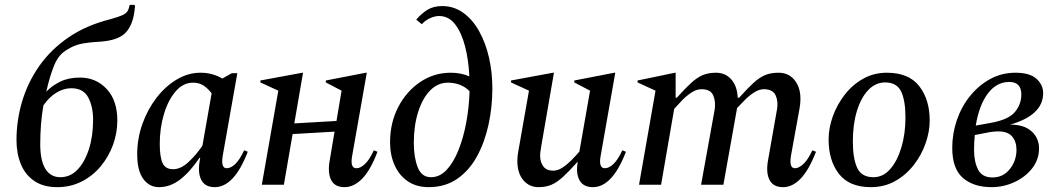

<svg xmlns="http://www.w3.org/2000/svg" viewBox="-20 -762 4370 792"><path d="M515 -742H534L537 -738L535 -719Q528 -658 497.5 -626.5Q467 -595 392 -590Q340 -587 311.5 -580.5Q283 -574 257 -557Q222 -538 203.5 -492.5Q185 -447 171 -384Q195 -409 229 -425.5Q263 -442 310 -442Q376 -442 420 -395Q464 -348 464 -265Q464 -213 446 -164Q428 -115 395 -75.5Q362 -36 316.5 -13Q271 10 216 10Q159 10 121.5 -15.5Q84 -41 66 -85Q48 -129 48 -184Q48 -266 71.5 -344.5Q95 -423 142.5 -490.5Q190 -558 263 -608Q336 -658 436 -683Q468 -692 484 -699Q500 -706 506 -716Q512 -726 515 -742ZM146 -168Q146 -99 167.5 -65Q189 -31 229 -31Q270 -31 300 -62.5Q330 -94 347 -147.5Q364 -201 364 -268Q364 -322 344 -360Q324 -398 274 -398Q243 -398 213 -380Q183 -362 159 -327Q152 -287 149 -247Q146 -207 146 -168Z M636 10Q596 10 571 -24Q546 -58 546 -126Q546 -191 567.5 -251Q589 -311 625.5 -358.5Q662 -406 709 -434Q756 -462 807 -462Q833 -462 856 -455.5Q879 -449 897 -438L936 -460H959L899 -121Q890 -68 915 -68Q932 -68 950.5 -85.5Q969 -103 987 -142L1002 -136Q973 -61 939 -25.5Q905 10 866 10Q826 10 810.5 -19.5Q795 -49 804 -100L806 -111H803Q764 -53 723 -21.5Q682 10 636 10ZM639 -169Q639 -115 650.5 -89.5Q662 -64 694 -64Q726 -64 758 -94Q790 -124 815 -161L853 -377Q837 -398 819 -409.5Q801 -421 776 -421Q735 -421 704 -384.5Q673 -348 656 -290.5Q639 -233 639 -169Z M1060 0 1128 -388 1054 -422V-430L1227 -462H1230L1194 -253L1368 -263L1389 -388L1324 -422V-430L1489 -462H1493L1433 -121Q1423 -68 1450 -68Q1467 -68 1485.5 -85.5Q1504 -103 1522 -142L1537 -136Q1509 -61 1474.5 -25.5Q1440 10 1401 10Q1361 10 1346 -19.5Q1331 -49 1340 -100L1360 -219L1187 -209L1151 0Z M1748 10Q1698 10 1662.5 -14Q1627 -38 1608 -80Q1589 -122 1589 -175Q1589 -255 1622.5 -320Q1656 -385 1713 -423.5Q1770 -462 1839 -462Q1862 -462 1881 -458Q1900 -454 1916 -447Q1913 -514 1898.5 -570.5Q1884 -627 1857.5 -661.5Q1831 -696 1791 -696Q1774 -696 1754 -687Q1734 -678 1720 -662L1697 -681Q1718 -706 1743 -721.5Q1768 -737 1804 -737Q1852 -737 1890.5 -709.5Q1929 -682 1956 -634Q1983 -586 1997 -525Q2011 -464 2011 -398Q2011 -320 1995 -247Q1979 -174 1947 -116Q1915 -58 1865.5 -24Q1816 10 1748 10ZM1687 -173Q1687 -113 1703 -72Q1719 -31 1758 -31Q1794 -31 1822.5 -61.5Q1851 -92 1871.5 -143.5Q1892 -195 1903.5 -258Q1915 -321 1917 -386Q1882 -421 1827 -421Q1786 -421 1754.5 -389Q1723 -357 1705 -300.5Q1687 -244 1687 -173Z M2201 10Q2163 10 2138.5 -19Q2114 -48 2114 -99Q2114 -108 2115 -118Q2116 -128 2118 -138L2162 -388L2088 -422V-430L2261 -462H2265L2212 -155Q2208 -131 2208 -120Q2208 -94 2221 -76Q2234 -58 2262 -58Q2281 -58 2300 -70.5Q2319 -83 2337.5 -101.5Q2356 -120 2370 -137L2414 -388L2349 -422V-430L2514 -462H2518L2458 -121Q2448 -68 2475 -68Q2492 -68 2510.5 -85.5Q2529 -103 2547 -142L2562 -136Q2533 -61 2499 -25.5Q2465 10 2426 10Q2386 10 2370.5 -18.5Q2355 -47 2363 -93H2361Q2328 -56 2303 -33Q2278 -10 2255 0Q2232 10 2201 10Z M2616 0 2684 -388 2610 -422V-430L2764 -462H2767V-359H2772Q2806 -397 2830.5 -419.5Q2855 -442 2878.5 -452Q2902 -462 2934 -462Q2972 -462 2996.5 -434.5Q3021 -407 3023 -359H3029Q3063 -397 3087.5 -419.5Q3112 -442 3135.5 -452Q3159 -462 3192 -462Q3239 -462 3264.5 -422Q3290 -382 3278 -314L3243 -121Q3234 -68 3259 -68Q3275 -68 3294 -85.5Q3313 -103 3331 -142L3346 -136Q3317 -61 3283 -25.5Q3249 10 3210 10Q3170 10 3154.5 -19.5Q3139 -49 3148 -100L3185 -310Q3191 -343 3179.5 -368.5Q3168 -394 3131 -394Q3112 -394 3092 -381.5Q3072 -369 3054 -351Q3036 -333 3020 -316V-314L2964 0H2872L2928 -310Q2933 -343 2922 -368.5Q2911 -394 2874 -394Q2854 -394 2833.5 -381Q2813 -368 2794.5 -349Q2776 -330 2761 -313L2707 0Z M3572 10Q3483 10 3440.5 -45Q3398 -100 3398 -186Q3398 -234 3415.5 -282.5Q3433 -331 3465 -372Q3497 -413 3541 -437.5Q3585 -462 3638 -462Q3729 -462 3772 -406.5Q3815 -351 3815 -265Q3815 -219 3798 -170.5Q3781 -122 3749 -81Q3717 -40 3672.5 -15Q3628 10 3572 10ZM3583 -31Q3623 -31 3652.5 -65Q3682 -99 3698.5 -155Q3715 -211 3715 -277Q3715 -348 3697 -385Q3679 -422 3631 -422Q3592 -422 3562 -391Q3532 -360 3515 -305Q3498 -250 3498 -178Q3498 -108 3516 -69.5Q3534 -31 3583 -31Z M4266 -150Q4266 -104 4238 -68Q4210 -32 4165 -11Q4120 10 4070 10Q3996 10 3952 -28Q3908 -66 3908 -152Q3908 -211 3927 -266.5Q3946 -322 3981.5 -366Q4017 -410 4064.5 -436Q4112 -462 4169 -462Q4228 -462 4255.5 -437Q4283 -412 4283 -378Q4283 -332 4248.5 -299.5Q4214 -267 4147 -248Q4205 -248 4235.5 -220Q4266 -192 4266 -150ZM4143 -424Q4091 -424 4055 -376.5Q4019 -329 4005 -244L4066 -255Q4140 -268 4166.5 -300Q4193 -332 4193 -372Q4193 -424 4143 -424ZM4074 -30Q4118 -30 4145.5 -64.5Q4173 -99 4173 -144Q4173 -178 4155 -199Q4137 -220 4098 -220Q4082 -220 4063 -217L4001 -205Q3998 -176 3998 -143Q3998 -95 4014.5 -62.5Q4031 -30 4074 -30Z"/></svg>

Font: Spectral Medium
Style: Italic
Weight: 500
Italic angle: -10°
Designer: Jean-Baptiste Levee
Foundry: Production Type
Version: Version 2.001